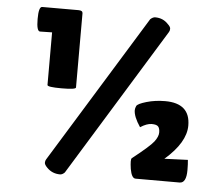

<svg xmlns="http://www.w3.org/2000/svg" viewBox="-51 -757 950 825"><g transform="rotate(5 424.0 -345.0)"><path d="M273 -688V-368Q273 -359 211.5 -359Q150 -359 150 -368V-595L98 -594Q83 -594 83 -647Q83 -700 98 -700H255Q273 -700 273 -688ZM562 -222Q533 -265 533 -293Q533 -301 537.5 -311Q542 -321 579.5 -332Q617 -343 660 -343Q768 -343 768 -247Q768 -174 678 -96L779 -100Q781 -82 781 -56Q781 0 752 0H562Q545 0 538 -40Q535 -61 535 -72Q535 -83 538 -86Q613 -145 629.5 -167Q646 -189 646 -206.5Q646 -224 639 -232Q632 -240 611 -240Q590 -240 562 -222ZM565 -688Q576 -698 586 -698Q620 -698 642 -674Q654 -663 654 -654.5Q654 -646 650 -640L257 0Q247 10 237 10Q203 10 180 -14Q168 -26 168 -34.5Q168 -43 172 -49Z"/></g></svg>

Font: Lilita One Rus
Style: Regular
Weight: 400
Designer: Juan Montoreano
Foundry: Juan Montoreano
Version: Version 1.002